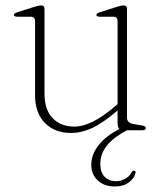

<svg xmlns="http://www.w3.org/2000/svg" viewBox="-20 -483 606 712"><path d="M110 -130V-404.5Q110 -421 94 -421H45Q31.5 -421 31.5 -427.5Q31.5 -433.5 44 -437.5L107 -457.5Q124 -463 132.5 -463Q145 -463 145 -449V-137Q145 -75 175.8 -44.2Q206.5 -13.5 256 -13.5Q286.5 -13.5 322.2 -30.8Q358 -48 403.5 -86L416 -96.5V-404.5Q416 -421 400 -421H351Q337.5 -421 337.5 -427.5Q337.5 -433.5 350 -437.5L413 -457.5Q430 -463 438.5 -463Q451 -463 451 -449V-46.5Q451 -27 475.5 -23L505.5 -18Q521 -15.5 521 -8Q521 0 507.5 0H451Q403.5 24.5 377.8 55.2Q352 86 352 125Q352 156.5 368.2 172.8Q384.5 189 410 189Q427.5 189 443.8 180.2Q460 171.5 468 156Q471.5 149.5 476.5 150Q484 150 482.5 158Q479.5 176 459.2 192.2Q439 208.5 406 208.5Q366.5 208.5 342.5 186.2Q318.5 164 318.5 127.5Q318.5 90 345.5 55.5Q372.5 21 423 -4.5Q416 -10 416 -30V-73.5L414.5 -72Q362 -27 322.2 -8.5Q282.5 10 243.5 10Q183 10 146.5 -27Q110 -64 110 -130Z"/></svg>

Font: Fraunces 9pt Thin
Style: Regular
Weight: 100
Version: Version 1.000;[b76b70a41]